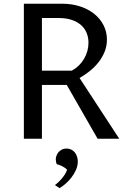

<svg xmlns="http://www.w3.org/2000/svg" viewBox="-20 -735 683 1017"><path d="M202.1 -285.2V0H106.4V-715.3H308.6Q361.3 -715.3 405.3 -700.7Q449.2 -686 480.5 -660.4Q511.7 -634.8 529.1 -600.1Q546.4 -565.4 546.4 -525.4Q546.4 -490.2 533.7 -459.7Q521 -429.2 500.5 -403.6Q480 -377.9 453.9 -357.4Q427.7 -336.9 401.4 -321.8L611.8 0H497.1L333.5 -285.2ZM202.1 -360.8H360.8Q381.3 -372.1 397.7 -388.2Q414.1 -404.3 425.3 -423.6Q436.5 -442.9 442.6 -464.4Q448.7 -485.8 448.7 -508.3Q448.7 -536.1 439 -560.3Q429.2 -584.5 409.4 -602.1Q389.6 -619.6 359.9 -629.6Q330.1 -639.6 290 -639.6H202.1ZM271 245.1Q281.2 237.8 292 227.3Q302.7 216.8 311.8 205.3Q320.8 193.8 327.1 182.9Q333.5 171.9 335 163.1Q330.6 158.7 324.2 154.3Q317.9 149.9 310.5 146Q303.2 142.1 295.4 139.2Q287.6 136.2 280.8 134.8Q278.3 129.4 276.9 121.8Q275.4 114.3 275.4 108.9Q275.4 99.6 279.1 89.6Q282.7 79.6 289.8 71.3Q296.9 63 307.4 57.4Q317.9 51.8 332 51.8Q345.7 51.8 356.9 57.1Q368.2 62.5 376 72Q383.8 81.5 387.9 94.2Q392.1 106.9 392.1 121.1Q392.1 143.6 382.3 165.3Q372.6 187 357.9 205.8Q343.3 224.6 326.4 239Q309.6 253.4 295.4 261.7Z"/></svg>

Font: Proza Libre
Style: Regular
Weight: 400
Designer: Jasper de Waard
Foundry: Jasper de Waard
Version: Version 1.000; ttfautohint (v1.4.1.8-43bc)